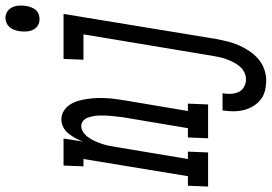

<svg xmlns="http://www.w3.org/2000/svg" viewBox="-228 -617 996 704"><g transform="rotate(-90 270.0 -265.0)"><path d="M-62 0 -59 -74H-24L39 -457H12L15 -530H114L103 -459Q108 -473 115.5 -486.5Q123 -500 132.5 -512Q142 -524 156 -531Q170 -538 184 -538Q201 -538 215.5 -529Q230 -520 239 -505.5Q248 -491 252.5 -475Q257 -459 259.5 -441.5Q262 -424 262.5 -406.5Q263 -389 262 -371.5Q261 -354 258.5 -336Q256 -318 253 -300L215 -74H242L239 0H115L118 -74H152L192 -312Q193 -323 194.5 -334Q196 -345 197 -356Q198 -367 198.5 -378Q199 -389 198.5 -400Q198 -411 196 -421.5Q194 -432 190.5 -441.5Q187 -451 179 -458Q171 -465 160 -465Q147 -465 135.5 -456.5Q124 -448 116.5 -436.5Q109 -425 103.5 -412.5Q98 -400 94 -388Q90 -376 87.5 -363Q85 -350 83 -338L39 -74H66L63 0ZM552 -618Q538 -618 527.5 -625Q517 -632 512 -643.5Q507 -655 506.5 -668.5Q506 -682 508 -695Q510 -704 513.5 -713Q517 -722 523.5 -729Q530 -736 539 -739.5Q548 -743 557 -743Q570 -743 580.5 -735.5Q591 -728 596 -716.5Q601 -705 601.5 -691.5Q602 -678 600 -665Q598 -656 594.5 -647Q591 -638 584.5 -631Q578 -624 569 -621Q560 -618 552 -618ZM328 213Q308 213 289.5 208.5Q271 204 256.5 192.5Q242 181 232.5 165Q223 149 218.5 131Q214 113 214 93Q214 73 217 54Q217 53 217 53Q217 53 217 53H280Q280 53 280 53Q280 53 280 53Q277 68 278 83.5Q279 99 284.5 111.5Q290 124 303 131.5Q316 139 331 139Q344 139 356.5 133Q369 127 378 116.5Q387 106 393.5 93.5Q400 81 404.5 69Q409 57 412 44Q415 31 417 18L496 -457H403L406 -530H571L479 30Q475 51 470 71.5Q465 92 456.5 111.5Q448 131 435.5 150Q423 169 406.5 183.5Q390 198 369 205.5Q348 213 328 213Z"/></g></svg>

Font: Iosevka Slab Extended Oblique
Style: Regular
Weight: 400
Width: 7
Italic angle: -9°
Monospace: yes
Designer: Belleve Invis
Foundry: Belleve Invis
Version: Version 11.1.0; ttfautohint (v1.8.3)